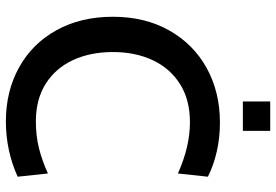

<svg xmlns="http://www.w3.org/2000/svg" viewBox="-163 -762 939 653"><g transform="rotate(90 306.5 -435.5)"><path d="M37 -350Q37 -459 83.5 -541.5Q130 -624 211.5 -669Q293 -714 397 -714Q449 -714 496.5 -703Q544 -692 581 -673L570 -571Q479 -612 396 -612Q319 -612 265.5 -578Q212 -544 184.5 -485Q157 -426 157 -350Q157 -274 184 -215Q211 -156 264 -122Q317 -88 393 -88Q442 -88 484 -98.5Q526 -109 570 -129L581 -26Q492 14 393 14Q290 14 209 -31Q128 -76 82.5 -158.5Q37 -241 37 -350ZM325 -885H425V-792H325Z"/></g></svg>

Font: Cabin Medium
Style: Regular
Weight: 500
Designer: Pablo Impallari
Foundry: Pablo Impallari. http://www.impallari.com Igino Marini. http://www.ikern.com
Version: Version 2.200